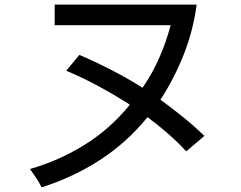

<svg xmlns="http://www.w3.org/2000/svg" viewBox="-20 -765 1040 828"><path d="M159.2 43Q149.4 22.5 136.2 2.4Q123 -17.6 109.4 -36.1Q237.3 -73.2 346.7 -141.6Q456.1 -210 540 -313.5Q474.6 -355.5 406.2 -392.6Q337.9 -429.7 265.6 -460L322.3 -528.3Q392.6 -498 460.9 -462.9Q529.3 -427.7 594.7 -386.7Q636.7 -447.3 667 -516.1Q697.3 -585 715.8 -656.2H215.8V-745.1H828.1Q813.5 -634.8 772.9 -531.2Q732.4 -427.7 671.9 -335Q721.7 -298.8 769.5 -260.3Q817.4 -221.7 861.3 -178.7L783.2 -112.3Q745.1 -153.3 703.1 -189.9Q661.1 -226.6 616.2 -259.8Q526.4 -149.4 410.6 -74.7Q294.9 0 159.2 43Z"/></svg>

Font: Kosugi
Style: Regular
Weight: 400
Version: Version 4.002